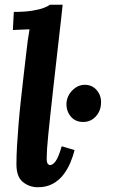

<svg xmlns="http://www.w3.org/2000/svg" viewBox="-20 -775 489 806"><path d="M243 -755Q240 -724 236.5 -694.5Q233 -665 230 -638Q227 -611 224 -585Q213 -489 205 -417.5Q197 -346 191.5 -294.5Q186 -243 182.5 -208Q179 -173 177.5 -150Q176 -127 176 -111Q176 -93 180.5 -87.5Q185 -82 190 -82Q202 -82 214 -99Q226 -116 239 -161L293 -145Q287 -120 275.5 -92.5Q264 -65 246 -41.5Q228 -18 201.5 -3.5Q175 11 139 11Q103 11 76 -11Q49 -33 49 -85Q49 -121 51.5 -164Q54 -207 58 -255Q62 -303 67.5 -353.5Q73 -404 79 -456Q85 -508 91 -559Q93 -579 96.5 -604.5Q100 -630 104 -652Q88 -651 66.5 -650.5Q45 -650 34 -649L38 -725Q84 -725 115 -730Q146 -735 164 -742Q182 -749 189 -755ZM336 -419Q367 -419 386.5 -396Q406 -373 404 -341Q403 -309 382 -286Q361 -263 329 -263Q296 -263 277 -286Q258 -309 259 -341Q261 -373 284 -396Q307 -419 336 -419Z"/></svg>

Font: Lora
Style: Italic
Weight: 400
Italic angle: -3°
Designer: Olga Karpushina, Alexei Vanyashin (Cyrillic)
Foundry: Cyreal
Version: Version 3.008